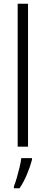

<svg xmlns="http://www.w3.org/2000/svg" viewBox="-20 -780 242 1021"><path d="M129 0H74V-760H129ZM150 70Q141 105 123.5 147Q106 189 84 221H54V211Q61 194 69 166.5Q77 139 84 110Q91 81 93 61H150Z"/></svg>

Font: Noto Sans Ethiopic Condensed Light
Style: Regular
Weight: 300
Width: 3
Designer: Monotype Design Team
Foundry: Monotype Imaging Inc.
Version: Version 2.102; ttfautohint (v1.8.4.7-5d5b)